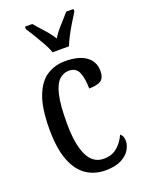

<svg xmlns="http://www.w3.org/2000/svg" viewBox="-146 -836 690 916"><g transform="rotate(-20 198.5 -378.0)"><path d="M227 10Q173 10 131 -18Q89 -46 65.5 -107Q42 -168 42 -265Q42 -372 66 -433.5Q90 -495 131 -520.5Q172 -546 223 -546Q291 -546 328.5 -519.5Q366 -493 366 -444Q366 -410 347.5 -397Q329 -384 287 -384Q287 -431 274.5 -464Q262 -497 224 -497Q196 -497 174.5 -476.5Q153 -456 141.5 -406Q130 -356 130 -266Q130 -159 156.5 -102Q183 -45 239 -45Q282 -45 309.5 -70Q337 -95 350 -127Q358 -121 362 -112Q366 -103 366 -89Q366 -68 352.5 -45Q339 -22 308.5 -6Q278 10 227 10ZM182 -606Q174 -629 159 -655.5Q144 -682 128.5 -708Q113 -734 100 -753V-766H137Q158 -741 181.5 -715.5Q205 -690 223 -661Q241 -690 264.5 -715.5Q288 -741 309 -766H346V-753Q334 -734 318 -708Q302 -682 288 -655.5Q274 -629 265 -606Z"/></g></svg>

Font: Noto Serif Bengali ExtraCondensed
Style: Regular
Weight: 400
Width: 2
Designer: Juan Bruce, Universal Thirst, Indian Type Foundry and the Monotype Design Team.
Foundry: Monotype Imaging Inc.
Version: Version 2.003; ttfautohint (v1.8.4.7-5d5b)